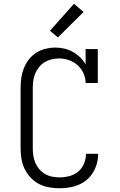

<svg xmlns="http://www.w3.org/2000/svg" viewBox="-20 -997 640 1025"><path d="M297 8Q269 8 241 3Q213 -2 188 -15Q163 -28 143.5 -49Q124 -70 111.5 -95.5Q99 -121 94.5 -149Q90 -177 90 -205V-530Q90 -557 94 -583.5Q98 -610 108 -634.5Q118 -659 134.5 -680Q151 -701 173.5 -715.5Q196 -730 222.5 -736.5Q249 -743 275 -743Q300 -743 323.5 -737.5Q347 -732 368.5 -720Q390 -708 407.5 -691Q425 -674 437 -653V-735H502V-554H437Q437 -581 425.5 -606Q414 -631 394 -649Q374 -667 348 -676Q322 -685 296 -685Q276 -685 256.5 -680.5Q237 -676 220 -666Q203 -656 190 -640.5Q177 -625 169 -607Q161 -589 158 -569.5Q155 -550 155 -530V-205Q155 -185 158 -165Q161 -145 169 -127Q177 -109 190 -93.5Q203 -78 220.5 -68Q238 -58 258 -54Q278 -50 297 -50Q324 -50 350.5 -57Q377 -64 397.5 -81Q418 -98 428.5 -123.5Q439 -149 439 -175V-176H504V-175Q504 -149 497 -123.5Q490 -98 476.5 -76Q463 -54 443 -37Q423 -20 399 -10Q375 0 349 4Q323 8 297 8ZM289 -797 247 -833 375 -977 426 -933Z"/></svg>

Font: Iosevka Etoile Light
Style: Regular
Weight: 300
Designer: Belleve Invis
Foundry: Belleve Invis
Version: Version 25.0.1; ttfautohint (v1.8.4)